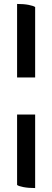

<svg xmlns="http://www.w3.org/2000/svg" viewBox="-20 -754 265 974"><path d="M66.7 -361V-734Q101.3 -734 125.9 -729.1Q150.5 -724.2 158.3 -718.2V-361ZM158.3 200Q123.7 200 98.6 195.1Q73.5 190.2 66.7 184.2V-173H158.3Z"/></svg>

Font: Petrona
Style: Regular
Weight: 400
Designer: Ringo R. Seeber
Foundry: Ringo R. Seeber
Version: Version 2.001; ttfautohint (v1.8.3)